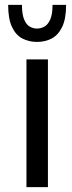

<svg xmlns="http://www.w3.org/2000/svg" viewBox="-20 -774 297 794"><path d="M89.4 0V-528.3H178.2V0ZM132.8 -600.6Q99.1 -600.6 72 -615Q44.9 -629.4 29.3 -663.1Q13.7 -696.8 13.7 -753.9H70.8Q70.8 -714.8 79.8 -693.4Q88.9 -671.9 103.3 -663.8Q117.7 -655.8 132.8 -655.8Q148.4 -655.8 163.3 -663.8Q178.2 -671.9 187.7 -693.4Q197.3 -714.8 197.3 -753.9H253.4Q253.4 -696.8 237.3 -663.1Q221.2 -629.4 194.1 -615Q167 -600.6 132.8 -600.6Z"/></svg>

Font: Comme
Style: Regular
Weight: 400
Designer: Vernon Adams
Foundry: Vernon Adams
Version: Version 1.000;gftools[0.9.27]